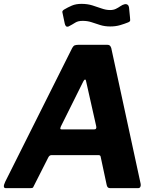

<svg xmlns="http://www.w3.org/2000/svg" viewBox="-26 -974 817 994"><path d="M4 0Q-5 0 -6 -8Q-7 -16 1 -33L348 -726Q354 -737 361.5 -739.5Q369 -742 380 -742H530Q541 -742 546 -734Q551 -726 552 -716L702 -23Q704 -15 701 -7.5Q698 0 689 0H543Q529 0 526 -18L495 -163Q494 -171 483 -171H241Q230 -171 224 -159L148 -9Q146 -3 142.5 -1.5Q139 0 130 0H4ZM461 -304Q476 -304 472 -321L420 -552Q419 -562 414.5 -562Q410 -562 405 -552L289 -319Q285 -309 286.5 -306.5Q288 -304 295 -304ZM637 -858Q620 -851 596.5 -844Q573 -837 545 -837Q516 -837 492.5 -844.5Q469 -852 448 -859Q427 -866 402 -866Q378 -866 364 -857Q350 -848 329 -837Q320 -834 315.5 -838.5Q311 -843 309 -853L300 -896Q299 -903 297 -910Q295 -917 305 -924Q325 -936 346 -945Q367 -954 396 -954Q427 -954 452.5 -946Q478 -938 500.5 -930Q523 -922 544 -922Q561 -922 573.5 -928Q586 -934 597.5 -942Q609 -950 619 -952Q629 -954 635 -949Q641 -944 642 -935L647 -884Q648 -877 648 -869.5Q648 -862 637 -858Z"/></svg>

Font: Libre Franklin Thin
Style: Bold Italic
Weight: 700
Italic angle: -8°
Version: Version 3.000